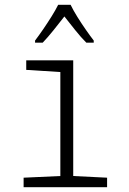

<svg xmlns="http://www.w3.org/2000/svg" viewBox="-20 -785 540 805"><path d="M79 0V-40L233 -47V-483L90 -492V-532H287V-47L429 -40V0ZM127 -615Q143 -636 161.5 -663Q180 -690 196.5 -716.5Q213 -743 224 -765H276Q287 -742 304.5 -714Q322 -686 340.5 -659.5Q359 -633 373 -615V-606H342Q319 -629 295.5 -658.5Q272 -688 250 -716Q229 -689 204.5 -658.5Q180 -628 159 -606H127Z"/></svg>

Font: Noto Sans Mono ExtraCondensed Light
Style: Regular
Weight: 300
Width: 2
Designer: Monotype Design Team
Foundry: Monotype Imaging Inc.
Version: Version 2.014; ttfautohint (v1.8.4.7-5d5b)